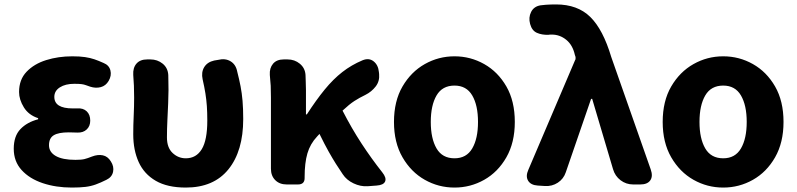

<svg xmlns="http://www.w3.org/2000/svg" viewBox="-20 -832 3595 866"><path d="M304 14Q232 14 172.5 -6Q113 -26 77.5 -65Q42 -104 42 -161Q42 -218 72 -249.5Q102 -281 152 -294V-299Q109 -313 87.5 -348Q66 -383 66 -417Q66 -473 100 -508.5Q134 -544 188.5 -561Q243 -578 306 -578Q340 -578 363.5 -574.5Q387 -571 406 -564.5Q425 -558 447 -548Q472 -538 478 -514.5Q484 -491 470 -467Q457 -445 434.5 -439Q412 -433 387 -441Q375 -445 367 -448Q359 -451 348 -452.5Q337 -454 315 -454Q275 -454 250 -438Q225 -422 225 -395Q225 -343 308 -343Q316 -343 321.5 -343Q327 -343 329 -343Q355 -345 371 -330Q387 -315 387 -288Q387 -263 371 -248Q355 -233 329 -234Q325 -234 312 -234.5Q299 -235 290 -235Q244 -235 222.5 -222Q201 -209 201 -177Q201 -146 231.5 -128.5Q262 -111 320 -111Q347 -111 361 -114.5Q375 -118 395 -126Q421 -136 443.5 -131.5Q466 -127 480 -104Q495 -81 490 -57Q485 -33 460 -21Q434 -8 412 0Q390 8 365 11Q340 14 304 14Z M818 14Q735 14 682.5 -16.5Q630 -47 605.5 -101Q581 -155 581 -226Q581 -268 583 -309.5Q585 -351 585 -392Q585 -426 584 -445.5Q583 -465 581 -494Q579 -526 595.5 -545Q612 -564 644 -564H658Q690 -564 713.5 -545Q737 -526 739 -494Q739 -487 739.5 -464.5Q740 -442 740 -425Q740 -402 738.5 -366Q737 -330 735 -290Q733 -250 733 -212Q733 -166 758.5 -142Q784 -118 818 -118Q865 -118 890 -159Q915 -200 915 -288Q915 -325 913 -353.5Q911 -382 906.5 -410.5Q902 -439 894 -474Q887 -506 901 -529Q915 -552 946 -559L964 -562Q996 -570 1020 -555.5Q1044 -541 1050 -509Q1059 -474 1065 -443Q1071 -412 1074 -377Q1077 -342 1077 -295Q1077 -151 1010.5 -68.5Q944 14 818 14Z M1638 8Q1606 10 1574.5 -5Q1543 -20 1526 -46Q1509 -71 1494.5 -94Q1480 -117 1462.5 -148Q1445 -179 1421 -228L1410 -216Q1379 -183 1366.5 -140Q1354 -97 1354 -34V-29Q1354 0 1324 0H1273Q1241 0 1221.5 -19.5Q1202 -39 1202 -71V-392Q1202 -426 1201 -445.5Q1200 -465 1197 -494Q1195 -525 1211.5 -544.5Q1228 -564 1260 -564H1277Q1309 -564 1332.5 -544.5Q1356 -525 1358 -494Q1358 -487 1359 -464.5Q1360 -442 1360 -425V-316H1364Q1406 -381 1444.5 -428Q1483 -475 1524 -507Q1565 -539 1615 -560Q1644 -572 1665 -555.5Q1686 -539 1689 -507L1690 -498Q1693 -466 1674.5 -442Q1656 -418 1628 -404Q1601 -391 1578.5 -376.5Q1556 -362 1525 -333Q1566 -253 1610.5 -185Q1655 -117 1704 -55Q1724 -30 1717 -13.5Q1710 3 1678 5Z M2030 14Q1958 14 1896 -21Q1834 -56 1795.5 -122.5Q1757 -189 1757 -282Q1757 -376 1795.5 -442Q1834 -508 1896 -543Q1958 -578 2030 -578Q2102 -578 2164 -543Q2226 -508 2264 -442Q2302 -376 2302 -282Q2302 -189 2264 -122.5Q2226 -56 2164 -21Q2102 14 2030 14ZM2030 -118Q2084 -118 2110 -162.5Q2136 -207 2136 -282Q2136 -357 2110 -401.5Q2084 -446 2030 -446Q1975 -446 1949 -401.5Q1923 -357 1923 -282Q1923 -207 1949 -162.5Q1975 -118 2030 -118Z M2532 -55Q2522 -25 2496 -8Q2470 9 2438 7L2406 5Q2374 3 2362 -17Q2350 -37 2363 -66L2574 -561Q2576 -563 2576 -567.5Q2576 -572 2576 -575L2573 -584Q2563 -629 2534 -652.5Q2505 -676 2469 -676Q2456 -676 2454 -675Q2424 -674 2401.5 -684Q2379 -694 2371 -724Q2363 -753 2375.5 -778Q2388 -803 2418 -808Q2422 -809 2442 -810.5Q2462 -812 2488 -812Q2585 -812 2642.5 -755.5Q2700 -699 2737 -575L2915 -68Q2926 -37 2913 -18.5Q2900 0 2868 0H2836Q2804 0 2779 -19Q2754 -38 2745 -69L2651 -386H2646Z M3242 14Q3170 14 3108 -21Q3046 -56 3007.5 -122.5Q2969 -189 2969 -282Q2969 -376 3007.5 -442Q3046 -508 3108 -543Q3170 -578 3242 -578Q3314 -578 3376 -543Q3438 -508 3476 -442Q3514 -376 3514 -282Q3514 -189 3476 -122.5Q3438 -56 3376 -21Q3314 14 3242 14ZM3242 -118Q3296 -118 3322 -162.5Q3348 -207 3348 -282Q3348 -357 3322 -401.5Q3296 -446 3242 -446Q3187 -446 3161 -401.5Q3135 -357 3135 -282Q3135 -207 3161 -162.5Q3187 -118 3242 -118Z"/></svg>

Font: Chiron GoRound TC EB
Style: Regular
Weight: 700
Designer: Ryoko NISHIZUKA 西塚涼子 (kana, bopomofo & ideographs); Paul D. Hunt (Latin, Greek & Cyrillic); Sandoll Communications 산돌커뮤니
Foundry: Adobe
Version: Version 1.000;hotconv 1.1.1;makeotfexe 2.6.0